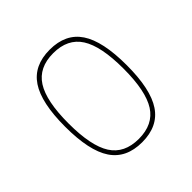

<svg xmlns="http://www.w3.org/2000/svg" viewBox="-146 -656 792 792"><g transform="rotate(-45 250.0 -260.0)"><path d="M372.1 -450.2Q334 -509.8 250 -509.8Q166 -509.8 127.9 -450.2Q89.8 -390.6 89.8 -259.8Q89.8 -128.9 127.9 -69.3Q166 -9.8 250 -9.8Q334 -9.8 372.1 -69.3Q410.2 -128.9 410.2 -259.8Q410.2 -390.6 372.1 -450.2ZM386.2 -55.2Q342.8 9.8 250 9.8Q157.2 9.8 113.8 -55.2Q70.3 -120.1 70.3 -260.3Q70.3 -400.4 113.8 -465.3Q157.2 -530.3 250 -530.3Q342.8 -530.3 386.2 -465.3Q429.7 -400.4 429.7 -260.3Q429.7 -120.1 386.2 -55.2Z"/></g></svg>

Font: Rounded Mgen+ 1mn thin
Style: Regular
Weight: 100
Designer: [Source Han Sans]
Ryoko NISHIZUKA  (kana & ideographs); Paul D. Hunt (Latin, Greek & Cyrillic); Wenlong ZHANG  (bopomofo
Version: Version 1.059.20150602